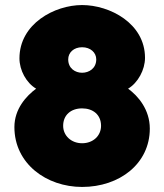

<svg xmlns="http://www.w3.org/2000/svg" viewBox="-20 -730 651 760"><path d="M573 -221C573 -296 527 -350 487 -379C526 -402 554 -454 554 -501C554 -638 414 -710 305 -710C196 -710 57 -636 57 -499C57 -452 84 -402 123 -379C84 -350 37 -299 37 -227C37 -82 164 10 305 10C453 10 573 -82 573 -221ZM250 -495C250 -522 272 -543 305 -543C338 -543 361 -522 361 -495C361 -459 332 -442 305 -442C278 -442 250 -459 250 -495ZM380 -232C380 -193 349 -163 305 -163C262 -163 230 -193 230 -232C230 -275 261 -301 305 -301C348 -301 380 -276 380 -232Z"/></svg>

Font: Raleway Black
Style: Regular
Weight: 900
Designer: Matt McInerney, Pablo Impallari, Rodrigo Fuenzalida
Foundry: Matt McInerney, Pablo Impallari, Rodrigo Fuenzalida
Version: Version 3.000g; ttfautohint (v1.5) -l 8 -r 28 -G 28 -x 14 -D